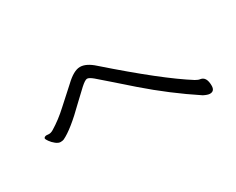

<svg xmlns="http://www.w3.org/2000/svg" viewBox="-66 -781 1133 922"><g transform="rotate(-30 500.0 -320.0)"><path d="M329 -486Q377 -532 411.5 -532Q446 -532 487 -495Q726 -285 858 -202Q873 -193 884 -192Q915 -187 915 -138Q915 -108 889 -108Q877 -108 855 -119Q723 -206 601 -312Q547 -359 506.5 -395Q466 -431 445 -448.5Q424 -466 413 -466Q402 -466 376 -442.5Q350 -419 316 -386Q223 -294 170 -269Q163 -266 151.5 -266Q140 -266 126 -277Q112 -288 103 -301Q94 -314 94 -317.5Q94 -321 95 -322Q101 -330 116 -327.5Q131 -325 147 -335Q195 -364 241 -406.5Q287 -449 329 -486Z"/></g></svg>

Font: LXGW Bright TC
Style: Regular
Weight: 400
Designer: Christian Thalmann (Catharsis Fonts)
Foundry: LXGW / Christian Thalmann (Catharsis Fonts) / Fontworks Inc.
Version: Version 5.501